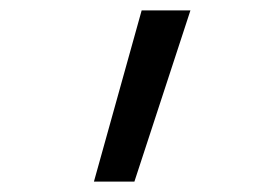

<svg xmlns="http://www.w3.org/2000/svg" viewBox="-20 -158 540 370"><path d="M161 192 253 -138H347L239 192Z"/></svg>

Font: Iosevka Term SS14
Style: Regular
Weight: 400
Monospace: yes
Designer: Belleve Invis
Foundry: Belleve Invis
Version: Version 24.1.1; ttfautohint (v1.8.4)